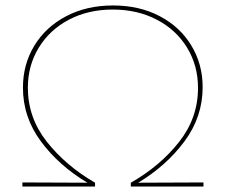

<svg xmlns="http://www.w3.org/2000/svg" viewBox="-20 -683 826 703"><path d="M725 -15V0H459V-14Q566 -75 635.5 -163Q705 -251 705 -361Q705 -443 665 -508.5Q625 -574 554 -611Q483 -648 393 -648Q303 -648 232.5 -611Q162 -574 122 -508.5Q82 -443 82 -362Q82 -252 151.5 -164Q221 -76 328 -14V0H62V-15L300 -14Q196 -76 130 -165Q64 -254 64 -362Q64 -447 105.5 -515.5Q147 -584 222 -623.5Q297 -663 394 -663Q490 -663 564.5 -624Q639 -585 680.5 -516.5Q722 -448 722 -364Q722 -255 655.5 -165.5Q589 -76 486 -14Z"/></svg>

Font: Ysabeau SC Thin
Style: Regular
Weight: 200
Designer: Christian Thalmann (Catharsis Fonts)
Version: Version 0.003